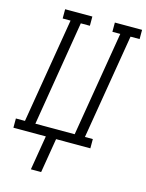

<svg xmlns="http://www.w3.org/2000/svg" viewBox="-166 -817 842 1104"><g transform="rotate(15 254.5 -265.0)"><path d="M129 205 163 0H-30V-55H24L128 -680H81V-735H243V-680H189L86 -55H320L424 -680H377V-735H539V-680H485L381 -55H428V0H224L190 205Z"/></g></svg>

Font: Iosevka Curly Slab LtObl
Style: Regular
Weight: 300
Italic angle: -9°
Monospace: yes
Designer: Belleve Invis
Foundry: Belleve Invis
Version: Version 11.0.0; ttfautohint (v1.8.3)